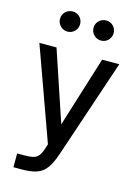

<svg xmlns="http://www.w3.org/2000/svg" viewBox="-128 -766 705 996"><g transform="rotate(15 224.5 -268.0)"><path d="M47 162V88H88Q118 88 135.5 83Q153 78 164 62.5Q175 47 184 17L189 1L10 -496H102L229 -117L347 -496H439L265 22Q252 62 238 89Q224 116 205.5 132Q187 148 159.5 155Q132 162 90 162ZM315 -590Q293 -590 277 -606Q261 -622 261 -644Q261 -667 277 -682.5Q293 -698 315 -698Q338 -698 353.5 -682.5Q369 -667 369 -644Q369 -622 353.5 -606Q338 -590 315 -590ZM135 -590Q113 -590 97 -606Q81 -622 81 -644Q81 -667 97 -682.5Q113 -698 135 -698Q158 -698 173.5 -682.5Q189 -667 189 -644Q189 -622 173.5 -606Q158 -590 135 -590Z"/></g></svg>

Font: Atkinson Hyperlegible Next
Style: Regular
Weight: 400
Designer: Elliott Scott, Megan Eiswerth, Linus Boman, Theodore Petrosky, Letters from Sweden
Foundry: Applied Design Works, Letters from Sweden
Version: Version 2.001